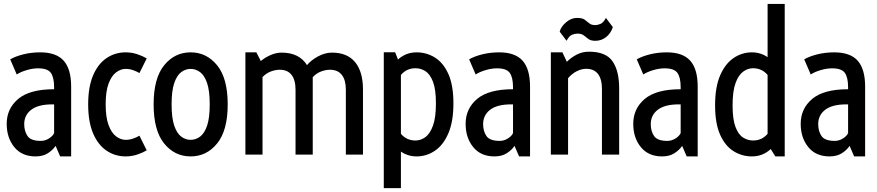

<svg xmlns="http://www.w3.org/2000/svg" viewBox="-20 -798 4527 991"><path d="M163.6 9.3Q92.8 9.3 53.7 -38.8Q14.6 -86.9 14.6 -158.7Q14.6 -237.3 74 -287.4Q133.3 -337.4 259.3 -337.4V-347.7Q259.3 -397.9 242.7 -421.6Q226.1 -445.3 176.8 -445.3Q147.9 -445.3 116.7 -435.8Q85.4 -426.3 66.4 -413.6L32.7 -491.7Q59.6 -507.3 100.8 -517.6Q142.1 -527.8 187.5 -527.8Q270.5 -527.8 308.8 -484.6Q347.2 -441.4 347.2 -351.1V9.3H290.5L267.1 -44.9Q252 -22.9 226.6 -6.8Q201.2 9.3 163.6 9.3ZM190.4 -70.8Q212.9 -70.8 232.7 -83.3Q252.4 -95.7 259.3 -110.8V-259.3H250Q177.2 -259.3 141.1 -231.4Q105 -203.6 105 -157.2Q105 -121.1 122.1 -95.9Q139.2 -70.8 190.4 -70.8Z M628.9 9.3Q573.7 9.3 529.8 -20.5Q485.8 -50.3 460.4 -109.9Q435.1 -169.4 435.1 -259.3Q435.1 -349.1 460.4 -408.7Q485.8 -468.3 529.8 -498Q573.7 -527.8 628.9 -527.8Q659.2 -527.8 687.5 -518.6Q715.8 -509.3 737.3 -496.6L699.7 -420.9Q686 -429.2 667.2 -435.8Q648.4 -442.4 628.9 -442.4Q603 -442.4 579.1 -424.3Q555.2 -406.2 540.3 -366.2Q525.4 -326.2 525.4 -259.3Q525.4 -192.9 540.3 -152.6Q555.2 -112.3 579.1 -94.2Q603 -76.2 628.9 -76.2Q648.4 -76.2 667.2 -82.8Q686 -89.4 699.7 -97.7L737.3 -22Q715.8 -9.3 687.5 0Q659.2 9.3 628.9 9.3Z M963.9 9.3Q881.3 9.3 827.1 -57.6Q772.9 -124.5 772.9 -259.3Q772.9 -394 827.1 -460.9Q881.3 -527.8 963.9 -527.8Q1046.4 -527.8 1100.8 -460.9Q1155.3 -394 1155.3 -259.3Q1155.3 -124.5 1100.8 -57.6Q1046.4 9.3 963.9 9.3ZM963.9 -76.2Q990.2 -76.2 1012.7 -92.8Q1035.2 -109.4 1048.8 -149.2Q1062.5 -189 1062.5 -259.3Q1062.5 -329.6 1048.8 -369.4Q1035.2 -409.2 1012.7 -425.8Q990.2 -442.4 963.9 -442.4Q938 -442.4 915.5 -425.8Q893.1 -409.2 879.4 -369.4Q865.7 -329.6 865.7 -259.3Q865.7 -189 879.4 -149.2Q893.1 -109.4 915.5 -92.8Q938 -76.2 963.9 -76.2Z M1246.6 0V-527.8H1303.2L1326.2 -482.9Q1348.1 -501.5 1376.7 -513.9Q1405.3 -526.4 1433.6 -526.4Q1524.4 -526.4 1564.5 -461.9Q1585.9 -487.8 1621.8 -507.1Q1657.7 -526.4 1693.4 -526.4Q1772.5 -526.4 1813 -477.1Q1853.5 -427.7 1853.5 -335.9V0H1765.1V-335Q1765.1 -384.8 1744.4 -411.4Q1723.6 -438 1683.1 -438Q1661.1 -438 1637.5 -429.2Q1613.8 -420.4 1594.2 -399.9V0H1505.4V-335Q1505.4 -384.8 1484.9 -411.4Q1464.4 -438 1423.8 -438Q1401.9 -438 1378.2 -429.2Q1354.5 -420.4 1335 -400.4V0Z M1960.9 172.9V-528.3H2019.5L2034.2 -490.7Q2074.7 -527.8 2130.4 -527.8Q2181.6 -527.8 2224.9 -501Q2268.1 -474.1 2294.2 -416.3Q2320.3 -358.4 2320.3 -264.2Q2320.3 -170.4 2294.2 -109.9Q2268.1 -49.3 2224.9 -20Q2181.6 9.3 2130.4 9.3Q2085.4 9.3 2049.3 -15.6V172.9ZM2124.5 -445.8Q2078.6 -445.8 2049.3 -411.1V-107.4Q2078.6 -72.8 2124.5 -72.8Q2151.9 -72.8 2175.8 -90.3Q2199.7 -107.9 2214.8 -149.7Q2230 -191.4 2230 -264.2Q2230 -336.9 2214.8 -376.2Q2199.7 -415.5 2175.8 -430.7Q2151.9 -445.8 2124.5 -445.8Z M2532.2 9.3Q2461.4 9.3 2422.4 -38.8Q2383.3 -86.9 2383.3 -158.7Q2383.3 -237.3 2442.6 -287.4Q2502 -337.4 2627.9 -337.4V-347.7Q2627.9 -397.9 2611.3 -421.6Q2594.7 -445.3 2545.4 -445.3Q2516.6 -445.3 2485.4 -435.8Q2454.1 -426.3 2435.1 -413.6L2401.4 -491.7Q2428.2 -507.3 2469.5 -517.6Q2510.7 -527.8 2556.2 -527.8Q2639.2 -527.8 2677.5 -484.6Q2715.8 -441.4 2715.8 -351.1V9.3H2659.2L2635.7 -44.9Q2620.6 -22.9 2595.2 -6.8Q2569.8 9.3 2532.2 9.3ZM2559.1 -70.8Q2581.5 -70.8 2601.3 -83.3Q2621.1 -95.7 2627.9 -110.8V-259.3H2618.7Q2545.9 -259.3 2509.8 -231.4Q2473.6 -203.6 2473.6 -157.2Q2473.6 -121.1 2490.7 -95.9Q2507.8 -70.8 2559.1 -70.8Z M2823.2 0V-527.8H2882.8L2905.8 -479Q2926.8 -500.5 2956.1 -515.9Q2985.4 -531.2 3020.5 -531.2Q3106.9 -531.2 3141.4 -481.9Q3175.8 -432.6 3175.8 -340.8V0H3086.9V-339.8Q3086.9 -389.6 3066.4 -416.3Q3045.9 -442.9 3005.4 -442.9Q2981.9 -442.9 2957 -430.4Q2932.1 -418 2912.1 -394.5V0ZM2904.3 -587.4 2868.7 -634.8Q2875.5 -660.6 2901.9 -683.1Q2928.2 -705.6 2958.5 -705.6Q2985.4 -705.6 2998 -696.3Q3010.7 -687 3021.5 -677.7Q3032.2 -668.5 3051.8 -668.5Q3065.4 -668.5 3080.1 -675Q3094.7 -681.6 3107.4 -705.6L3143.1 -658.2Q3132.8 -625.5 3108.2 -606.4Q3083.5 -587.4 3053.2 -587.4Q3029.3 -587.4 3017.1 -596.7Q3004.9 -606 2993.4 -615.2Q2981.9 -624.5 2960 -624.5Q2946.3 -624.5 2931.6 -618.2Q2917 -611.8 2904.3 -587.4Z M3397.5 9.3Q3326.7 9.3 3287.6 -38.8Q3248.5 -86.9 3248.5 -158.7Q3248.5 -237.3 3307.9 -287.4Q3367.2 -337.4 3493.2 -337.4V-347.7Q3493.2 -397.9 3476.6 -421.6Q3460 -445.3 3410.6 -445.3Q3381.8 -445.3 3350.6 -435.8Q3319.3 -426.3 3300.3 -413.6L3266.6 -491.7Q3293.5 -507.3 3334.7 -517.6Q3376 -527.8 3421.4 -527.8Q3504.4 -527.8 3542.7 -484.6Q3581.1 -441.4 3581.1 -351.1V9.3H3524.4L3501 -44.9Q3485.8 -22.9 3460.4 -6.8Q3435.1 9.3 3397.5 9.3ZM3424.3 -70.8Q3446.8 -70.8 3466.6 -83.3Q3486.3 -95.7 3493.2 -110.8V-259.3H3483.9Q3411.1 -259.3 3375 -231.4Q3338.9 -203.6 3338.9 -157.2Q3338.9 -121.1 3356 -95.9Q3373 -70.8 3424.3 -70.8Z M3860.8 9.3Q3809.6 9.3 3766.4 -17.6Q3723.1 -44.4 3697 -102.5Q3670.9 -160.6 3670.9 -254.4Q3670.9 -348.6 3697 -408.9Q3723.1 -469.2 3766.4 -498.5Q3809.6 -527.8 3860.8 -527.8Q3905.8 -527.8 3941.9 -502.9V-777.8H4030.3V9.3H3981.9L3958 -28.8Q3917.5 9.3 3860.8 9.3ZM3761.2 -254.4Q3761.2 -181.6 3776.4 -142.3Q3791.5 -103 3815.7 -87.9Q3839.8 -72.8 3866.7 -72.8Q3912.6 -72.8 3941.9 -107.4V-411.1Q3912.6 -445.8 3866.7 -445.8Q3839.8 -445.8 3815.7 -428.2Q3791.5 -410.6 3776.4 -368.9Q3761.2 -327.1 3761.2 -254.4Z M4261.7 9.3Q4190.9 9.3 4151.9 -38.8Q4112.8 -86.9 4112.8 -158.7Q4112.8 -237.3 4172.1 -287.4Q4231.4 -337.4 4357.4 -337.4V-347.7Q4357.4 -397.9 4340.8 -421.6Q4324.2 -445.3 4274.9 -445.3Q4246.1 -445.3 4214.8 -435.8Q4183.6 -426.3 4164.6 -413.6L4130.9 -491.7Q4157.7 -507.3 4199 -517.6Q4240.2 -527.8 4285.6 -527.8Q4368.7 -527.8 4407 -484.6Q4445.3 -441.4 4445.3 -351.1V9.3H4388.7L4365.2 -44.9Q4350.1 -22.9 4324.7 -6.8Q4299.3 9.3 4261.7 9.3ZM4288.6 -70.8Q4311 -70.8 4330.8 -83.3Q4350.6 -95.7 4357.4 -110.8V-259.3H4348.1Q4275.4 -259.3 4239.3 -231.4Q4203.1 -203.6 4203.1 -157.2Q4203.1 -121.1 4220.2 -95.9Q4237.3 -70.8 4288.6 -70.8Z"/></svg>

Font: Voltaire
Style: Regular
Weight: 400
Designer: Yvonne Schüttler, Eben Sorkin, Emma Marichal
Foundry: Sorkin Type Co.
Version: Version 1.010; ttfautohint (v1.8.4.7-5d5b)